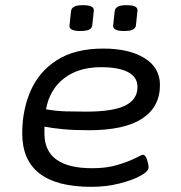

<svg xmlns="http://www.w3.org/2000/svg" viewBox="-20 -717 700 743"><path d="M333 6Q66 6 66 -201Q66 -291 98.5 -365.5Q131 -440 200.5 -484.5Q270 -529 380 -529Q480 -529 539.5 -492Q599 -455 599 -388Q599 -303 530 -258Q461 -213 324 -213Q267 -213 224.5 -217Q182 -221 152 -227Q152 -221 152 -214.5Q152 -208 152 -200Q152 -66 337 -66Q393 -66 435.5 -79Q478 -92 503.5 -105Q529 -118 533 -118Q543 -118 549 -99Q555 -80 555 -69Q555 -54 523 -36.5Q491 -19 440.5 -6.5Q390 6 333 6ZM314 -285Q417 -285 464.5 -308.5Q512 -332 512 -380Q512 -419 475.5 -438Q439 -457 371 -457Q284 -457 228 -414Q172 -371 158 -294Q198 -287 236 -286Q274 -285 314 -285ZM460 -597Q415 -597 418 -619L424 -675Q426 -686 436.5 -691.5Q447 -697 470 -697Q515 -697 512 -675L506 -619Q505 -608 494 -602.5Q483 -597 460 -597ZM291 -597Q246 -597 249 -619L255 -675Q257 -686 267.5 -691.5Q278 -697 301 -697Q346 -697 343 -675L337 -619Q336 -608 325 -602.5Q314 -597 291 -597Z"/></svg>

Font: Asap Expanded Expanded Regular
Style: Italic
Weight: 400
Width: 7
Italic angle: -6°
Designer: Pablo Cosgaya
Foundry: Omnibus-Type
Version: Version 3.001; ttfautohint (v1.8.4.7-5d5b)